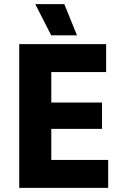

<svg xmlns="http://www.w3.org/2000/svg" viewBox="-20 -915 599 935"><path d="M73.6 0H506.8V-136H229.8V-287.4H476.8V-415.6H229.8V-564H496.8V-700H73.6ZM229.4 -742.8H355L293.2 -895H151.6Z"/></svg>

Font: Fixel Variable
Style: Regular
Weight: 100
Width: 3
Designer: AlfaBravo + MacPaw
Foundry: Kyrylo Tkachov, Marchela Mozhyna, Serhii Makarenko, Maria Weinstein, Zakhar Kryvoshyya
Version: Version 1.211